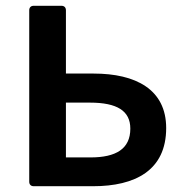

<svg xmlns="http://www.w3.org/2000/svg" viewBox="-20 -644 634 664"><path d="M81.1 -608.4V-15.6C81.1 -5.9 86.9 0 96.7 0H301.8C447.3 0 554.7 -54.7 554.7 -201.2C554.7 -335 449.2 -389.6 303.7 -389.6H208V-608.4C208 -618.2 202.1 -624 192.4 -624H96.7C86.9 -624 81.1 -618.2 81.1 -608.4ZM293 -99.6H208V-289.1H291C384.8 -289.1 430.7 -260.7 430.7 -199.2C430.7 -128.9 380.9 -99.6 293 -99.6Z"/></svg>

Font: Ed Sans Neue SemiBold
Style: Regular
Weight: 600
Designer: Stephen Hutchings
Version: Version 1.004;PS 001.004;hotconv 1.0.88;makeotf.lib2.5.64775